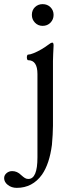

<svg xmlns="http://www.w3.org/2000/svg" viewBox="-81 -637 354 928"><path d="M0 271Q-25 271 -43 257Q-61 243 -61 224Q-61 210 -49.5 200Q-38 190 -22 190Q2 190 21 209Q32 219 39.5 223.5Q47 228 56 228Q78 228 89 202Q100 176 100 124V-279Q100 -346 55 -346Q51 -346 49.5 -353Q48 -360 49.5 -366.5Q51 -373 55 -373Q64 -373 81.5 -380Q99 -387 118 -398Q137 -409 150 -419Q165 -431 172 -431Q178 -431 178 -417Q177 -391 176 -375Q175 -359 175 -342V-29Q175 -8 173.5 15Q172 38 170 63Q164 109 152 145Q140 181 122 207Q99 239 68.5 255Q38 271 0 271ZM125 -512Q103 -512 88 -527.5Q73 -543 73 -565Q73 -588 88 -602.5Q103 -617 125 -617Q148 -617 163 -602Q178 -587 178 -565Q178 -543 163 -527.5Q148 -512 125 -512Z"/></svg>

Font: Junicode VF
Style: Regular
Weight: 400
Designer: Peter S. Baker
Version: Version 2.213